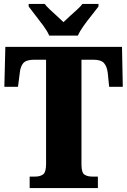

<svg xmlns="http://www.w3.org/2000/svg" viewBox="-20 -951 643 971"><path d="M130 0V-58H158Q183 -58 198 -69Q213 -80 213 -122V-649H153Q113 -649 98 -632Q83 -615 80 -582L71 -512H2L7 -714H597L601 -512H532L525 -582Q521 -615 506 -632Q491 -649 452 -649H392V-120Q392 -78 407 -68Q422 -58 446 -58H475V0ZM229 -771Q219 -794 199.5 -820.5Q180 -847 159.5 -873Q139 -899 125 -918V-931H206Q215 -919 232.5 -902.5Q250 -886 269 -869Q288 -852 301 -839Q314 -852 333 -869Q352 -886 370 -902.5Q388 -919 397 -931H478V-918Q464 -899 443 -873Q422 -847 403 -820.5Q384 -794 374 -771Z"/></svg>

Font: Noto Serif Tamil Condensed Black
Style: Italic
Weight: 900
Width: 3
Italic angle: -12°
Designer: Indian Type Foundry, Tom Grace, and the Monotype Design Team
Foundry: Monotype Imaging Inc.
Version: Version 2.003; ttfautohint (v1.8.4.7-5d5b)